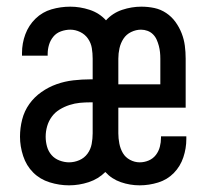

<svg xmlns="http://www.w3.org/2000/svg" viewBox="-20 -548 634 576"><path d="M187 8Q158 8 129 -1Q100 -10 79.5 -30.5Q59 -51 49.5 -80Q40 -109 40 -138Q40 -164 46.5 -189.5Q53 -215 68 -236Q83 -257 104.5 -272Q126 -287 150 -295.5Q174 -304 200 -307Q226 -310 252 -310H258V-372Q258 -388 255.5 -403.5Q253 -419 244 -432Q235 -445 220.5 -452Q206 -459 191 -459Q177 -459 163 -454Q149 -449 140 -438Q131 -427 127 -413.5Q123 -400 123 -386V-381H46V-389Q46 -418 56 -445Q66 -472 86.5 -492Q107 -512 134.5 -520Q162 -528 191 -528Q220 -528 249 -518.5Q278 -509 298 -487Q318 -509 346.5 -518.5Q375 -528 404 -528Q424 -528 443 -524Q462 -520 478.5 -509Q495 -498 506.5 -482Q518 -466 525 -448Q532 -430 534.5 -411Q537 -392 537 -372V-225H335V-148Q335 -133 338 -117.5Q341 -102 348.5 -89Q356 -76 370 -68.5Q384 -61 399 -61Q413 -61 426 -66.5Q439 -72 447.5 -83Q456 -94 459.5 -107.5Q463 -121 463 -135V-139H539V-131Q539 -103 530 -76Q521 -49 501.5 -29Q482 -9 454.5 -0.5Q427 8 399 8Q370 8 342.5 -1.5Q315 -11 296 -32Q275 -11 246 -1.5Q217 8 187 8ZM461 -295V-372Q461 -382 460 -391.5Q459 -401 456.5 -410.5Q454 -420 450 -429Q446 -438 439 -445Q432 -452 422.5 -455.5Q413 -459 403 -459Q388 -459 373.5 -452Q359 -445 350.5 -432Q342 -419 338.5 -403.5Q335 -388 335 -372V-295ZM187 -61Q203 -61 218 -67.5Q233 -74 242.5 -87Q252 -100 255 -116Q258 -132 258 -148V-241H252Q235 -241 219.5 -239.5Q204 -238 188.5 -233Q173 -228 159 -219.5Q145 -211 135.5 -198Q126 -185 121.5 -169.5Q117 -154 117 -138Q117 -123 121 -108.5Q125 -94 134.5 -83Q144 -72 158.5 -66.5Q173 -61 187 -61Z"/></svg>

Font: Iosevka QP
Style: Regular
Weight: 400
Designer: Belleve Invis
Foundry: Belleve Invis
Version: Version 20.0.0; ttfautohint (v1.8.4)